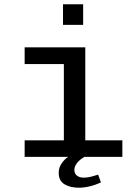

<svg xmlns="http://www.w3.org/2000/svg" viewBox="-20 -732 640 896"><path d="M95 0V-77H278V-433H95V-511H378V-77H551V0ZM274 -616V-712H368V-616ZM348 144Q308 144 281 128Q254 112 254 74Q254 50 268 30Q282 10 298 0H374Q353 12 340 28Q327 44 327 61Q327 78 339 87.5Q351 97 371 97Q389 97 405.5 92.5Q422 88 438 83L451 119Q426 131 399 137.5Q372 144 348 144Z"/></svg>

Font: Chivo Mono
Style: Regular
Weight: 400
Monospace: yes
Designer: Hector Gatti
Foundry: Omnibus-Type
Version: Version 1.008; ttfautohint (v1.8.4.7-5d5b)